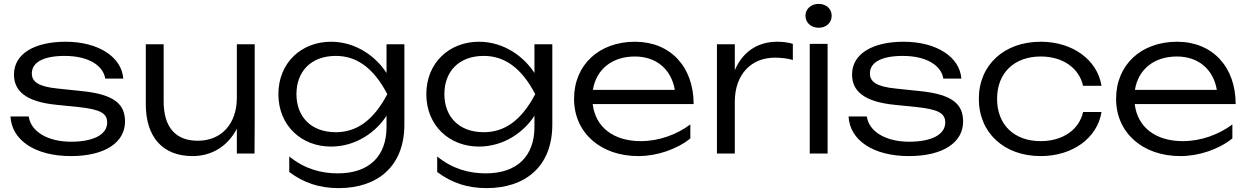

<svg xmlns="http://www.w3.org/2000/svg" viewBox="-20 -791 6424 989"><path d="M624 -165C624 -254 570 -305 400 -322L276 -335C177 -345 144 -370 144 -413C144 -471 206 -503 313 -503C442 -503 513 -449 522 -386H615C607 -498 486 -576 318 -576C159 -576 52 -515 52 -407C52 -325 109 -267 272 -251L381 -240C496 -228 532 -208 532 -160C532 -98 462 -61 346 -61C226 -61 139 -113 128 -191H34C40 -69 161 13 345 13C522 13 624 -58 624 -165Z M1291 0 1292 -178V-563H1200V-287C1200 -154 1121 -66 999 -66C884 -66 823 -136 823 -269V-563H731V-254C731 -85 818 13 972 13C1072 13 1154 -39 1200 -128V0Z M1685 -36C1815 -36 1918 -112 1971 -195V-137C1971 12 1883 102 1720 102C1636 102 1550 80 1470 15V95C1546 152 1627 178 1725 178C1918 178 2063 72 2063 -150V-563H1971V-415C1918 -498 1815 -576 1685 -576C1533 -576 1414 -468 1414 -306C1414 -144 1533 -36 1685 -36ZM1710 -110C1580 -110 1507 -192 1507 -306C1507 -421 1580 -503 1710 -503C1813 -503 1902 -446 1975 -306C1902 -167 1814 -110 1710 -110Z M2447 -36C2577 -36 2680 -112 2733 -195V-137C2733 12 2645 102 2482 102C2398 102 2312 80 2232 15V95C2308 152 2389 178 2487 178C2680 178 2825 72 2825 -150V-563H2733V-415C2680 -498 2577 -576 2447 -576C2295 -576 2176 -468 2176 -306C2176 -144 2295 -36 2447 -36ZM2472 -110C2342 -110 2269 -192 2269 -306C2269 -421 2342 -503 2472 -503C2575 -503 2664 -446 2737 -306C2664 -167 2576 -110 2472 -110Z M3268 13C3364 13 3467 -22 3536 -78V-150C3465 -97 3373 -64 3281 -64C3140 -64 3047 -136 3033 -255H3553C3553 -447 3433 -576 3251 -576C3066 -576 2937 -457 2937 -282C2937 -107 3074 13 3268 13ZM3250 -500C3361 -500 3438 -434 3456 -328H3034C3051 -433 3132 -500 3250 -500Z M4064 -565C4044 -572 4012 -576 3983 -576C3877 -576 3802 -518 3765 -429V-563H3673V0H3765V-267C3765 -408 3850 -494 3971 -494C4002 -494 4039 -490 4064 -482Z M4151 0H4243V-565H4151ZM4197 -648C4236 -648 4264 -674 4264 -710C4264 -745 4236 -771 4197 -771C4158 -771 4129 -745 4129 -710C4129 -674 4158 -648 4197 -648Z M4941 -165C4941 -254 4887 -305 4717 -322L4593 -335C4494 -345 4461 -370 4461 -413C4461 -471 4523 -503 4630 -503C4759 -503 4830 -449 4839 -386H4932C4924 -498 4803 -576 4635 -576C4476 -576 4369 -515 4369 -407C4369 -325 4426 -267 4589 -251L4698 -240C4813 -228 4849 -208 4849 -160C4849 -98 4779 -61 4663 -61C4543 -61 4456 -113 4445 -191H4351C4357 -69 4478 13 4662 13C4839 13 4941 -58 4941 -165Z M5559 -214C5539 -123 5454 -64 5341 -64C5204 -64 5116 -148 5116 -282C5116 -415 5204 -500 5341 -500C5453 -500 5538 -442 5559 -349H5654C5632 -484 5504 -576 5341 -576C5152 -576 5022 -456 5022 -282C5022 -107 5152 13 5341 13C5504 13 5632 -79 5654 -214Z M6060 13C6156 13 6259 -22 6328 -78V-150C6257 -97 6165 -64 6073 -64C5932 -64 5839 -136 5825 -255H6345C6345 -447 6225 -576 6043 -576C5858 -576 5729 -457 5729 -282C5729 -107 5866 13 6060 13ZM6042 -500C6153 -500 6230 -434 6248 -328H5826C5843 -433 5924 -500 6042 -500Z"/></svg>

Font: Bounded Light
Style: Regular
Weight: 300
Designer: Vlad Churkin
Version: Version 3.0